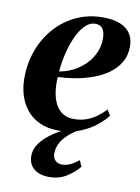

<svg xmlns="http://www.w3.org/2000/svg" viewBox="-85 -586 633 868"><g transform="rotate(10 231.5 -151.5)"><path d="M425 -95.5Q410 -75 379.8 -50Q349.5 -25 306 -7Q262.5 11 207 11Q157 11 120.5 -5.8Q84 -22.5 60.2 -51.8Q36.5 -81 25.2 -118Q14 -155 14 -195Q14 -265 36.5 -325.5Q59 -386 100 -431.5Q141 -477 196.2 -502.5Q251.5 -528 317 -528Q367 -528 398.5 -514.2Q430 -500.5 444.8 -476.5Q459.5 -452.5 459.5 -421.5Q460 -378 440.8 -345.8Q421.5 -313.5 389.5 -291.2Q357.5 -269 318.5 -255.2Q279.5 -241.5 238.5 -234.8Q197.5 -228 162 -227Q159.5 -192 164 -160.5Q168.5 -129 180.5 -104.8Q192.5 -80.5 213.8 -66.5Q235 -52.5 266.5 -52.5Q297.5 -52.5 323.8 -62Q350 -71.5 371.5 -87.5Q393 -103.5 409.5 -121.5ZM289 -493.5Q262 -493.5 240.5 -471.5Q219 -449.5 203 -414Q187 -378.5 177 -336.2Q167 -294 163.5 -253Q187.5 -256.5 211.8 -266.5Q236 -276.5 258 -292.8Q280 -309 296.8 -330.2Q313.5 -351.5 323.2 -377.2Q333 -403 333 -432.5Q332.5 -465.5 321 -479.5Q309.5 -493.5 289 -493.5ZM202 225Q157.5 225 131.8 203.8Q106 182.5 106 144.5Q106 119 119.5 96.2Q133 73.5 155.8 54Q178.5 34.5 206.8 18Q235 1.5 265 -11.5L281.5 -26L314.5 -16.5Q273.5 6 250 28Q226.5 50 216.5 71.8Q206.5 93.5 206.5 115.5Q206.5 135.5 217.8 147.5Q229 159.5 249.5 159.5Q269 159.5 287.2 150.8Q305.5 142 325.5 126L338 153.5Q319 179 283.2 202Q247.5 225 202 225Z"/></g></svg>

Font: Merriweather 120pt
Style: Bold Italic
Weight: 700
Italic angle: -7.8°
Version: Version 2.101